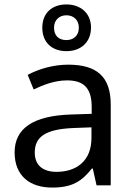

<svg xmlns="http://www.w3.org/2000/svg" viewBox="-20 -837 601 867"><path d="M280 -606C344 -606 391 -645 391 -713C391 -778 343 -817 280 -817C215 -817 171 -778 171 -712C171 -645 215 -606 280 -606ZM280 -656C244 -656 224 -677 224 -712C224 -747 248 -768 280 -768C312 -768 336 -747 336 -712C336 -677 313 -656 280 -656ZM288 -545C218 -545 152 -524 105 -499L132 -433C176 -454 227 -474 283 -474C353 -474 394 -444 394 -355V-323L303 -320C128 -315 46 -256 46 -149C46 -40 118 10 215 10C305 10 348 -17 395 -76H399L416 0H480V-365C480 -490 418 -545 288 -545ZM314 -259 393 -262V-214C393 -110 325 -61 235 -61C177 -61 137 -88 137 -148C137 -216 180 -254 314 -259Z"/></svg>

Font: Noto Sans Syriac Western
Style: Regular
Weight: 400
Designer: Patrick Giasson and the Monotype Design Team
Foundry: Monotype Imaging Inc.
Version: Version 3.000